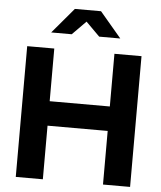

<svg xmlns="http://www.w3.org/2000/svg" viewBox="-60 -972 860 1024"><g transform="rotate(5 369.5 -460.0)"><path d="M63 0V-700H208V-418H530V-700H675V0H530V-287H208V0ZM441 -784 367 -858 294 -784H184L299 -920H439L554 -784Z"/></g></svg>

Font: Red Hat Display
Style: Bold
Weight: 700
Designer: Pentagram, MCKL
Foundry: Pentagram, MCKL
Version: Version 1.023; ttfautohint (v1.8.3)